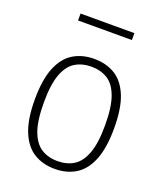

<svg xmlns="http://www.w3.org/2000/svg" viewBox="-137 -818 772 915"><g transform="rotate(20 249.0 -360.0)"><path d="M249 9Q188.5 9 143.2 -18.8Q98 -46.5 72.8 -108Q47.5 -169.5 47.5 -270Q47.5 -370.5 72.5 -431.8Q97.5 -493 142.8 -520.8Q188 -548.5 249 -548.5Q309.5 -548.5 354.8 -521Q400 -493.5 425 -432.2Q450 -371 450 -270Q450 -170 425.2 -108.5Q400.5 -47 355.2 -19Q310 9 249 9ZM249 -30.5Q296.5 -30.5 331.2 -52.2Q366 -74 385.2 -126Q404.5 -178 404.5 -268.5Q404.5 -360.5 385.2 -413Q366 -465.5 331 -487.2Q296 -509 249 -509Q201.5 -509 166.5 -487.5Q131.5 -466 112.2 -414.2Q93 -362.5 93 -272Q93 -179.5 112.2 -127Q131.5 -74.5 166.5 -52.5Q201.5 -30.5 249 -30.5ZM112.5 -694V-729H385.5V-694Z"/></g></svg>

Font: Encode Sans Semi Condensed ExtraLight
Style: Regular
Weight: 200
Width: 4
Designer: Multiple Designers
Foundry: Impallari Type
Version: Version 3.000; ttfautohint (v1.8.3) -l 8 -r 50 -G 200 -x 14 